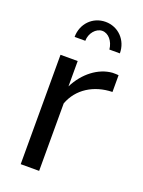

<svg xmlns="http://www.w3.org/2000/svg" viewBox="-140 -796 642 861"><g transform="rotate(20 181.5 -365.0)"><path d="M154 -619C154 -655 181 -687 211 -687C240 -687 265 -658 269 -619H319C319 -682 272 -730 211 -730C150 -730 103 -682 103 -619ZM347 -445V-525C340 -526 331 -526 318 -526C252 -521 189 -473 153 -401V-522H71V0H159V-322C187 -398 259 -443 347 -445Z"/></g></svg>

Font: FIGSv2-sans-serif Medium
Style: Regular
Weight: 500
Designer: Matt McInerney, Pablo Impallari, Rodrigo Fuenzalida,Mirko Velimirovic
Foundry: Matt McInerney, Pablo Impallari, Rodrigo Fuenzalida
Version: Version 4.021;hotconv 1.0.109;makeotfexe 2.5.65596